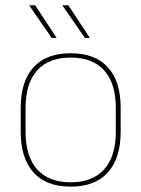

<svg xmlns="http://www.w3.org/2000/svg" viewBox="-20 -700 539 732"><path d="M249.5 11.5Q156 11.5 107.5 -42.5Q59 -96.5 59 -197.5V-289Q59 -390 107.8 -443.5Q156.5 -497 249.5 -497Q342.5 -497 391.2 -443.5Q440 -390 440 -289V-197.5Q440 -96.5 391.2 -42.5Q342.5 11.5 249.5 11.5ZM249.5 -5Q333 -5 377.2 -54.5Q421.5 -104 421.5 -197.5V-289Q421.5 -382 377.5 -431.2Q333.5 -480.5 249.5 -480.5Q165.5 -480.5 121.5 -431.2Q77.5 -382 77.5 -289V-197.5Q77.5 -104 121.5 -54.5Q165.5 -5 249.5 -5ZM114 -680 196 -555.5H177L91 -680ZM240.5 -680 322.5 -555.5H303.5L217.5 -680Z"/></svg>

Font: Anek Latin Medium Thin
Style: Regular
Weight: 250
Version: Version 1.003